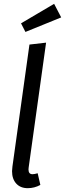

<svg xmlns="http://www.w3.org/2000/svg" viewBox="-20 -972 340 1004"><path d="M130 -97 129 -86Q129 -61 150 -61Q160 -61 177 -66L191 -5Q160 12 125 12Q87 12 65 -12Q43 -36 43 -77Q43 -85 45 -101L134 -739L221 -749ZM263 -952 300 -881 113 -805 90 -850Z"/></svg>

Font: Fira Sans Extra Condensed
Style: Italic
Weight: 400
Width: 3
Italic angle: -8°
Designer: Carrois Corporate & Edenspiekermann AG
Foundry: Carrois Corporate GbR & Edenspiekermann AG
Version: Version 4.203